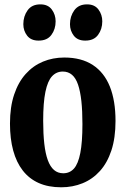

<svg xmlns="http://www.w3.org/2000/svg" viewBox="-20 -824 560 856"><path d="M24.5 -273Q24.5 -347 43 -402.2Q61.5 -457.5 94.5 -494.2Q127.5 -531 171.5 -549.2Q215.5 -567.5 266.5 -567.5Q343 -567.5 393.8 -534.2Q444.5 -501 469.8 -438Q495 -375 495 -285Q495 -209.5 476.8 -153.8Q458.5 -98 425.5 -61.5Q392.5 -25 348.2 -7Q304 11 253 11Q195.5 11 152.8 -8Q110 -27 81.5 -63.8Q53 -100.5 38.8 -153Q24.5 -205.5 24.5 -273ZM262 -51.5Q291 -51.5 309.8 -72.5Q328.5 -93.5 338 -141.8Q347.5 -190 347.5 -271Q347.5 -329.5 342.8 -373.2Q338 -417 328 -446.5Q318 -476 301 -490.5Q284 -505 260 -505Q231.5 -505 212 -484Q192.5 -463 182.5 -414.8Q172.5 -366.5 172.5 -285.5Q172.5 -227 177.5 -183Q182.5 -139 193.2 -109.8Q204 -80.5 221 -66Q238 -51.5 262 -51.5ZM151.5 -643Q118 -643 101 -665Q84 -687 84 -716Q84 -751.5 103 -778Q122 -804.5 159.5 -804.5H160.5Q194 -804.5 211 -781.5Q228 -758.5 228 -729Q228 -694 209.2 -668.5Q190.5 -643 152.5 -643ZM359.5 -643Q326 -643 309 -665Q292 -687 292 -716Q292 -751.5 311.2 -778Q330.5 -804.5 367.5 -804.5H368.5Q402 -804.5 419 -781.5Q436 -758.5 436 -729Q436 -694 417.2 -668.5Q398.5 -643 360.5 -643Z"/></svg>

Font: Merriweather 24pt SemiCondensed
Style: Bold
Weight: 700
Width: 4
Designer: Eben Sorkin
Foundry: Eben Sorkin
Version: Version 2.100